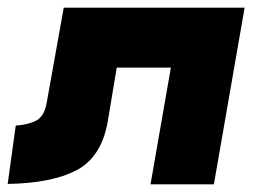

<svg xmlns="http://www.w3.org/2000/svg" viewBox="-36 -480 679 500"><path d="M601 -460 521 0H356L409 -304H268L244 -160Q227 -70 163 -36.5Q99 -3 -16 -1L5 -153Q35 -155 56.5 -165Q78 -175 85 -209L130 -460Z"/></svg>

Font: Jost* Heavy
Style: Italic
Weight: 800
Italic angle: -10°
Version: Version 3.7